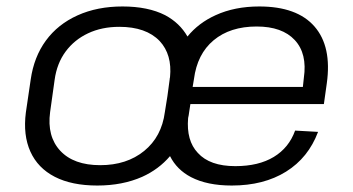

<svg xmlns="http://www.w3.org/2000/svg" viewBox="-20 -567 1093 594"><path d="M281 7Q202 7 149.5 -20Q97 -47 74 -98Q51 -149 60 -219L75 -321Q85 -391 122 -441.5Q159 -492 220 -519.5Q281 -547 359 -547Q438 -547 491 -520Q536 -496 560 -454Q594 -496 647 -520Q706 -547 782 -547Q899 -547 953 -485Q1007 -423 991 -309L982 -245H569L565 -219Q564 -210 562 -202Q556 -132 592 -94Q629 -53 708 -53Q780 -53 827 -81.5Q874 -110 893 -163L964 -159Q934 -79 865 -36Q796 7 697 7Q621 7 571 -19Q527 -42 506 -84Q471 -43 420 -20Q359 7 281 7ZM290 -56Q372 -56 426 -100Q480 -144 490 -220L498 -270L505 -322Q505 -325 506 -328Q513 -398 474 -440Q432 -484 349 -484Q295 -484 252.5 -464Q210 -444 183 -407.5Q156 -371 149 -320L135 -220Q125 -145 166.5 -100.5Q208 -56 290 -56ZM576 -298H917L920 -326Q931 -401 892 -443Q853 -485 774 -485Q692 -485 641 -442.5Q590 -400 580 -322Z"/></svg>

Font: Pathway Extreme 8pt Thin 12pt Light
Style: Italic
Weight: 300
Italic angle: -8°
Version: Version 1.001;gftools[0.9.26]